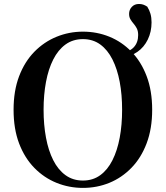

<svg xmlns="http://www.w3.org/2000/svg" viewBox="-20 -917 825 956"><path d="M392.9 18.6Q324.2 18.6 261.8 -6.5Q199.5 -31.6 151.1 -81Q102.7 -130.4 75.1 -202.8Q47.6 -275.2 47.6 -370.5Q47.6 -464.8 75.1 -537.3Q102.7 -609.9 151.1 -659.3Q199.5 -708.6 261.8 -734Q324.2 -759.4 392.9 -759.4Q462.5 -759.4 524.4 -734.3Q586.3 -709.2 634.4 -659.8Q682.6 -610.4 710.1 -537.9Q737.7 -465.3 737.7 -370.5Q737.7 -276.2 710.1 -203.4Q682.6 -130.6 634.4 -81.3Q586.3 -31.9 524.4 -6.6Q462.5 18.6 392.9 18.6ZM392.9 -18Q442.6 -18 479.3 -44.8Q515.9 -71.5 540 -119.4Q564.1 -167.3 576.1 -231.5Q588 -295.6 588 -370.5Q588 -445.3 576.1 -509.2Q564.1 -573 540 -620.8Q515.9 -668.7 479.3 -695.5Q442.6 -722.2 392.9 -722.2Q343.1 -722.2 306.2 -695.5Q269.3 -668.7 245.1 -620.8Q220.9 -573 209 -509.2Q197 -445.3 197 -370.5Q197 -295.6 209 -231.5Q220.9 -167.3 245.1 -119.4Q269.3 -71.5 306.2 -44.8Q343.1 -18 392.9 -18ZM584.4 -631.2V-653.6Q625.5 -659.2 646.7 -682.4Q667.9 -705.6 667.9 -742.5Q667.9 -762.3 661.2 -775.4Q654.5 -788.5 645.3 -799Q636.2 -809.5 629.5 -820.7Q622.8 -831.9 622.8 -847.8Q622.8 -868.2 636.3 -882.7Q649.8 -897.2 671.8 -897.2Q683.6 -897.2 692.9 -894.1Q702.2 -891 713.3 -883.8Q724 -866.6 729.3 -848Q734.6 -829.4 734.6 -805.5Q734.6 -758.6 715.8 -720Q697.1 -681.4 663.5 -658.3Q629.9 -635.2 584.4 -631.2Z"/></svg>

Font: Noto Serif SC ExtraLight
Style: Regular
Weight: 200
Designer: Ryoko NISHIZUKA 西塚涼子 (kana & ideographs); Frank Grießhammer (Latin, Greek & Cyrillic); Wenlong ZHANG 张文龙 (bopomofo); San
Foundry: Adobe
Version: Version 2.002-H1;hotconv 1.1.0;makeotfexe 2.6.0